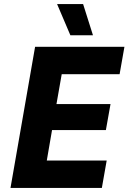

<svg xmlns="http://www.w3.org/2000/svg" viewBox="-20 -932 637 952"><path d="M32 0H485L509 -136H212L238 -287H505L528 -416H260L286 -564H573L597 -700H154ZM329 -757H441L392 -912H263Z"/></svg>

Font: Fixel Display
Style: Bold Italic
Weight: 700
Italic angle: -10°
Designer: AlfaBravo + MacPaw
Foundry: Kyrylo Tkachov, Marchela Mozhyna, Serhii Makarenko, Maria Weinstein, Zakhar Kryvoshyya
Version: Version 1.210;Glyphs 3.2 (3217)